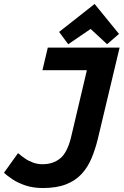

<svg xmlns="http://www.w3.org/2000/svg" viewBox="-21 -933 623 968"><path d="M195 15Q147 15 109 2.5Q71 -10 43.5 -28Q16 -46 -1 -62L70 -161Q85 -148 103.5 -135Q122 -122 145 -113.5Q168 -105 193 -105Q246 -105 282 -134Q318 -163 337 -240L417 -579H193L220 -693H582L472 -232Q459 -179 440 -134Q421 -89 390 -55.5Q359 -22 311.5 -3.5Q264 15 195 15ZM323 -710 277 -772 456 -913 579 -762 519 -710 436 -787Z"/></svg>

Font: Ubuntu Sans Mono
Style: Italic
Weight: 400
Italic angle: -13.5°
Monospace: yes
Designer: Dalton Maag Ltd
Foundry: Dalton Maag Ltd
Version: Version 1.006